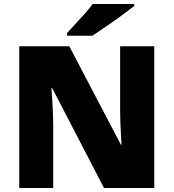

<svg xmlns="http://www.w3.org/2000/svg" viewBox="-20 -947 874 967"><path d="M757 0H504L243 -503H239Q241 -480 243 -447.5Q245 -415 246.5 -382Q248 -349 248 -322V0H77V-714H329L589 -218H592Q591 -241 589 -272Q587 -303 586 -335Q585 -367 585 -391V-714H757ZM656 -917Q638 -903 611 -882.5Q584 -862 553 -840.5Q522 -819 493.5 -799.5Q465 -780 445 -767H318V-781Q335 -800 359 -825.5Q383 -851 407 -878Q431 -905 447 -927H656Z"/></svg>

Font: Noto Sans Bengali UI Black
Style: Regular
Weight: 900
Designer: Jelle Bosma - Monotype Design Team
Foundry: Monotype Imaging Inc.
Version: Version 2.003; ttfautohint (v1.8.4.7-5d5b)